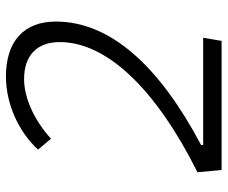

<svg xmlns="http://www.w3.org/2000/svg" viewBox="-78 -664 743 626"><g transform="rotate(-90 293.0 -351.5)"><path d="M51.3 0H472.2L482.4 -60.1H132.8V-66.9C390.1 -203.1 535.2 -362.3 535.2 -540.5C535.2 -644.5 471.2 -703.1 356 -703.1C268.1 -703.1 177.2 -663.1 117.7 -598.6L153.3 -556.2C212.9 -610.8 286.6 -644 347.7 -644C424.8 -644 468.3 -601.6 468.3 -527.8C468.3 -374.5 315.9 -214.8 43.9 -78.6Z"/></g></svg>

Font: Cascadia Mono NF Light
Style: Italic
Weight: 300
Italic angle: -10°
Monospace: yes
Designer: Aaron Bell
Foundry: Saja Typeworks
Version: Version 2404.023